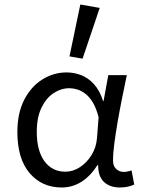

<svg xmlns="http://www.w3.org/2000/svg" viewBox="-20 -819 640 851"><path d="M253 12Q166 12 111.5 -51.5Q57 -115 57 -234Q57 -318 87.5 -377Q118 -436 168 -467Q218 -498 275 -498Q308 -498 339.5 -486Q371 -474 396.5 -446Q422 -418 437 -371H439L460 -486H542Q532 -438 521.5 -386Q511 -334 502 -282.5Q493 -231 487 -185.5Q481 -140 481 -107Q481 -83 495 -70Q509 -57 529 -57Q537 -57 546.5 -59Q556 -61 563 -64L575 -1Q564 4 548.5 8Q533 12 511 12Q468 12 441.5 -12Q415 -36 415 -87H412Q348 12 253 12ZM270 -58Q304 -58 335 -78.5Q366 -99 386.5 -133Q407 -167 410 -208L417 -299Q407 -339 392 -364Q377 -389 359 -403Q341 -417 322.5 -422.5Q304 -428 288 -428Q251 -428 218 -406.5Q185 -385 164 -342Q143 -299 143 -235Q143 -151 177 -104.5Q211 -58 270 -58ZM346 -559 288 -569 336 -799 422 -784Z"/></svg>

Font: Source Code Variable
Style: Regular
Weight: 400
Monospace: yes
Designer: Paul D. Hunt, Teo Tuominen
Foundry: Adobe Systems Incorporated
Version: Version 1.010;hotconv 1.0.106;makeotfexe 2.5.65593